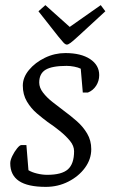

<svg xmlns="http://www.w3.org/2000/svg" viewBox="-20 -720 440 749"><path d="M159 9Q88 9 54 -14Q20 -37 20 -83Q20 -95 28 -111.5Q36 -128 46.5 -141Q57 -154 63 -154H83L91 -56Q104 -48 124.5 -43Q145 -38 164 -38Q221 -38 245 -59.5Q269 -81 269 -130Q269 -151 253 -170.5Q237 -190 213.5 -209Q190 -228 166 -244Q147 -258 124 -277.5Q101 -297 85 -324Q69 -351 69 -386Q69 -418 93 -447Q117 -476 155 -494.5Q193 -513 235 -513Q296 -513 331.5 -489.5Q367 -466 367 -427Q367 -404 355 -385.5Q343 -367 323 -359H303L295 -452Q285 -457 269.5 -460Q254 -463 240 -463Q183 -463 158 -448Q133 -433 133 -398Q133 -378 148 -358.5Q163 -339 185.5 -321.5Q208 -304 229 -288Q255 -269 279.5 -247.5Q304 -226 320 -199Q336 -172 336 -138Q336 -99 311.5 -65.5Q287 -32 246.5 -11.5Q206 9 159 9ZM241 -546Q235 -546 227.5 -554Q220 -562 208 -577L130 -676L157 -700L252 -615L373 -700L391 -676L290 -583Q265 -560 255.5 -553Q246 -546 241 -546Z"/></svg>

Font: Faustina Light
Style: Italic
Weight: 300
Italic angle: -8°
Designer: Alfonso Garcia
Foundry: http://www.omnibus-type.com
Version: Version 1.200